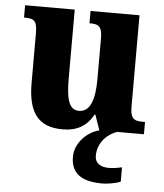

<svg xmlns="http://www.w3.org/2000/svg" viewBox="-54 -584 746 871"><g transform="rotate(5 319.0 -148.5)"><path d="M243 10C309 10 353 -16 382 -69H386L410 0C354 14 301 67 301 130C301 205 349 239 444 239C464 239 508 233 527 223V158C505 163 485 166 468 166C431 166 404 151 404 116C404 53 451 13 491 0H613V-56H603C569 -56 546 -60 546 -118V-536H323V-480H326C360 -480 381 -475 381 -418V-230C381 -138 361 -80 310 -80C263 -80 251 -132 251 -222V-536H25V-480H29C76 -480 85 -466 85 -409V-188C85 -54 131 10 243 10Z"/></g></svg>

Font: Noto Serif Georgian SemiCondensed ExtraBold
Style: Regular
Weight: 800
Width: 4
Designer: Monotype Design Team, Akaki Razmadze
Foundry: Google LLC
Version: Version 2.003